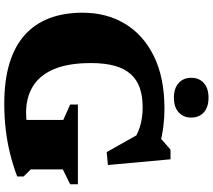

<svg xmlns="http://www.w3.org/2000/svg" viewBox="-67 -867 948 854"><g transform="rotate(90 407.0 -440.0)"><path d="M733.5 -103 765 -71V-42.5Q716 -24 664 -11Q612 2 556.5 8.5Q501 15 441 15Q338.5 15 262.2 -8Q186 -31 136 -75.8Q86 -120.5 61.2 -185.2Q36.5 -250 36.5 -333.5Q36.5 -440 85.8 -522Q135 -604 230.5 -650.8Q326 -697.5 464.5 -697.5Q503.5 -697.5 542.8 -692.5Q582 -687.5 629.5 -675.5L577.5 -665L645.5 -724.5H688.5L714 -446L656.5 -440.5L553 -624.5L623.5 -547Q585.5 -575 545.5 -587.8Q505.5 -600.5 457 -600.5Q408 -600.5 371.2 -587.8Q334.5 -575 309.8 -547.5Q285 -520 272.8 -476.2Q260.5 -432.5 260.5 -370.5Q260.5 -270 287.5 -206.2Q314.5 -142.5 364.2 -112.2Q414 -82 481 -82Q506.5 -82 528.2 -86Q550 -90 570.2 -98.2Q590.5 -106.5 611 -119.5L513.5 -15V-247.5L445 -278V-312.5H799.5V-278L733.5 -245.5ZM414.5 -739.5Q372.5 -739.5 349.2 -760.8Q326 -782 326 -816.5Q326 -851.5 349.2 -872.5Q372.5 -893.5 414.5 -893.5Q456.5 -893.5 479.8 -872.5Q503 -851.5 503 -816.5Q503 -782 479.8 -760.8Q456.5 -739.5 414.5 -739.5Z"/></g></svg>

Font: Newsreader ExtraBold
Style: Regular
Weight: 800
Designer: Hugues Gentile
Foundry: Production Type
Version: Version 1.003